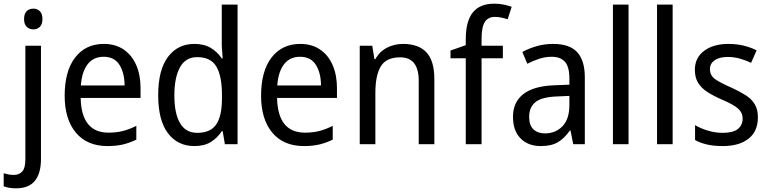

<svg xmlns="http://www.w3.org/2000/svg" viewBox="-60 -785 4186 1045"><path d="M71 -681Q71 -710 85 -724Q99 -738 122 -738Q143 -738 157 -724Q171 -710 171 -681Q171 -653 157 -639Q143 -625 122 -625Q100 -625 85.5 -639Q71 -653 71 -681ZM27 240Q6 240 -10.5 237Q-27 234 -40 229V158Q-27 162 -13.5 164.5Q0 167 15 167Q44 167 61 148.5Q78 130 78 83V-536H163V81Q163 158 130 199Q97 240 27 240Z M505 -546Q568 -546 613 -515.5Q658 -485 681.5 -430.5Q705 -376 705 -306V-252H379Q383 -63 531 -63Q574 -63 609 -72Q644 -81 682 -100V-25Q645 -7 608.5 1.5Q572 10 525 10Q414 10 353 -63Q292 -136 292 -264Q292 -398 349 -472Q406 -546 505 -546ZM504 -476Q449 -476 417.5 -436Q386 -396 380 -320H618Q618 -387 590.5 -431.5Q563 -476 504 -476Z M998 10Q907 10 854 -60Q801 -130 801 -267Q801 -404 854 -475Q907 -546 998 -546Q1051 -546 1087.5 -524Q1124 -502 1147 -467H1152Q1151 -484 1149 -506.5Q1147 -529 1147 -545V-760H1233V0H1164L1152 -71H1147Q1124 -35 1088 -12.5Q1052 10 998 10ZM1014 -62Q1086 -62 1117 -108Q1148 -154 1148 -248V-269Q1148 -370 1118 -422Q1088 -474 1013 -474Q950 -474 919.5 -418.5Q889 -363 889 -266Q889 -167 920 -114.5Q951 -62 1014 -62Z M1574 -546Q1637 -546 1682 -515.5Q1727 -485 1750.5 -430.5Q1774 -376 1774 -306V-252H1448Q1452 -63 1600 -63Q1643 -63 1678 -72Q1713 -81 1751 -100V-25Q1714 -7 1677.5 1.5Q1641 10 1594 10Q1483 10 1422 -63Q1361 -136 1361 -264Q1361 -398 1418 -472Q1475 -546 1574 -546ZM1573 -476Q1518 -476 1486.5 -436Q1455 -396 1449 -320H1687Q1687 -387 1659.5 -431.5Q1632 -476 1573 -476Z M2133 -546Q2218 -546 2261 -500Q2304 -454 2304 -355V0H2219V-345Q2219 -473 2118 -473Q2043 -473 2013 -424.5Q1983 -376 1983 -278V0H1898V-536H1966L1978 -463H1983Q2006 -505 2046.5 -525.5Q2087 -546 2133 -546Z M2677 -468H2561V0H2475V-468H2392V-510L2475 -539V-570Q2475 -670 2513.5 -717.5Q2552 -765 2630 -765Q2658 -765 2681.5 -760Q2705 -755 2725 -748L2703 -680Q2688 -685 2670 -689Q2652 -693 2634 -693Q2596 -693 2578.5 -665Q2561 -637 2561 -572V-536H2677Z M2951 -546Q3040 -546 3081.5 -501Q3123 -456 3123 -364V0H3060L3045 -75H3042Q3012 -32 2976.5 -11Q2941 10 2883 10Q2814 10 2773 -32Q2732 -74 2732 -149Q2732 -229 2788.5 -273Q2845 -317 2959 -321L3039 -324V-357Q3039 -422 3014.5 -449Q2990 -476 2943 -476Q2908 -476 2874.5 -465Q2841 -454 2810 -438L2783 -502Q2817 -521 2860 -533.5Q2903 -546 2951 -546ZM2971 -260Q2888 -257 2854 -229Q2820 -201 2820 -149Q2820 -103 2843.5 -81Q2867 -59 2906 -59Q2964 -59 3001.5 -98Q3039 -137 3039 -213V-263Z M3361 0H3276V-760H3361Z M3601 0H3516V-760H3601Z M4065 -147Q4065 -70 4014 -30Q3963 10 3874 10Q3825 10 3788 1.5Q3751 -7 3723 -23V-104Q3751 -87 3791.5 -74.5Q3832 -62 3874 -62Q3930 -62 3956 -83Q3982 -104 3982 -140Q3982 -171 3958.5 -193Q3935 -215 3869 -243Q3823 -263 3790.5 -284Q3758 -305 3740 -333.5Q3722 -362 3722 -405Q3722 -471 3772.5 -508.5Q3823 -546 3905 -546Q3948 -546 3986 -537Q4024 -528 4058 -511L4028 -443Q3999 -457 3967 -466Q3935 -475 3901 -475Q3855 -475 3829.5 -457Q3804 -439 3804 -409Q3804 -375 3830.5 -355.5Q3857 -336 3923 -307Q3967 -287 3999 -266.5Q4031 -246 4048 -217.5Q4065 -189 4065 -147Z"/></svg>

Font: Noto Sans SemiCondensed
Style: Regular
Weight: 400
Width: 4
Designer: Monotype Design Team
Foundry: Monotype Imaging Inc.
Version: Version 2.013; ttfautohint (v1.8.4.7-5d5b)